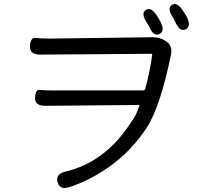

<svg xmlns="http://www.w3.org/2000/svg" viewBox="-20 -875 1040 960"><path d="M329 60Q279 77 268 36Q256 -4 307 -17Q498 -62 622 -244Q637 -265 651 -287Q660 -300 677 -345Q679 -350 674 -350L206 -346Q153 -346 155 -387Q158 -428 178 -425.5Q198 -423 242 -423H695Q704 -423 706 -431Q729 -512 741 -601Q742 -606 737 -606L181 -602Q127 -602 130 -646Q133 -689 158 -685.5Q183 -682 230 -682L744 -689Q780 -689 810 -669Q844 -647 835 -602Q782 -343 714 -237Q642 -128 545 -55Q443 22 329 60ZM777 -705Q749 -691 727 -739Q722 -750 712 -765Q684 -809 709 -825Q734 -842 763 -799Q774 -783 783 -765Q806 -718 777 -705ZM908 -728Q880 -715 858 -762Q848 -783 843 -790Q815 -834 839 -850Q864 -867 893 -824Q911 -797 915 -789Q937 -742 908 -728Z"/></svg>

Font: Resource Han Rounded HK
Style: Regular
Weight: 400
Designer: Cyano Hao (round all glyphs); Ryoko NISHIZUKA  (kana, bopomofo & ideographs); Paul D. Hunt (Latin, Greek & Cyrillic); Sa
Foundry: Cyano Hao
Version: 0.990